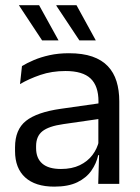

<svg xmlns="http://www.w3.org/2000/svg" viewBox="-20 -703 534 734"><path d="M355.5 0 359 -118.5 356 -131V-286.5L356.5 -315Q356.5 -374.5 326.2 -403Q296 -431.5 230.5 -431.5Q178 -431.5 134.2 -416.5Q90.5 -401.5 56.5 -381.5L64 -450.5Q83 -462 109.2 -473.2Q135.5 -484.5 169.2 -492Q203 -499.5 243.5 -499.5Q296 -499.5 332.8 -486.8Q369.5 -474 392.2 -450Q415 -426 425.5 -392Q436 -358 436 -316V0ZM187.5 10.5Q115 10.5 76.2 -24.8Q37.5 -60 37.5 -125.5V-140Q37.5 -207.5 79.2 -240.8Q121 -274 212 -287L366.5 -309L371 -250L222 -228.5Q166 -220.5 142 -201.2Q118 -182 118 -144.5V-136.5Q118 -98 141.8 -77.5Q165.5 -57 213 -57Q255 -57 285 -71.5Q315 -86 333.5 -110.5Q352 -135 358.5 -165L371 -110H355.5Q348.5 -78 329.2 -50.5Q310 -23 275.5 -6.2Q241 10.5 187.5 10.5ZM129.5 -683 203.5 -549V-548.5H141L52.5 -682.5V-683ZM272.5 -683 346 -549V-548.5H283.5L195.5 -681V-683Z"/></svg>

Font: Anek Latin
Style: Regular
Weight: 400
Designer: Yesha Goshar
Foundry: Ek Type
Version: Version 1.003